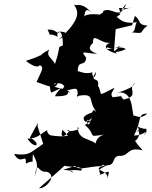

<svg xmlns="http://www.w3.org/2000/svg" viewBox="-20 -914 799 1009"><path d="M177 -252 207 -158C133 -108 135 -95 54 -105C91 -38 120 -118 116 -54C166 -82 146 -35 153 -105C174 -62 184 -49 162 14C179 -81 176 -4 224 -12C287 7 219 80 185 75C314 -36 315 -41 320 -43C354 -33 426 -43 406 -17C349 -27 350 -10 346 -24C357 6 392 -16 312 -22C405 -52 418 -52 371 -56C377 -6 440 -42 519 -41C456 -18 558 -22 544 28C558 -34 561 -11 472 16C543 -3 476 -3 515 -33C488 -11 535 -50 569 -53C538 -53 500 -29 519 -48C596 -32 561 -89 604 -95C662 -90 643 -145 730 -124C686 -170 675 -199 667 -214C610 -190 674 -220 636 -135C680 -170 731 -179 704 -249C719 -238 767 -236 734 -224C671 -226 698 -214 717 -237C759 -237 756 -245 736 -200C781 -276 759 -201 684 -202C728 -285 700 -317 754 -317C712 -278 682 -319 684 -302C670 -323 685 -444 593 -427C641 -434 706 -479 662 -450C680 -459 690 -483 692 -481C644 -446 717 -412 634 -392C630 -380 604 -430 617 -409C540 -395 502 -409 577 -390C562 -427 560 -410 582 -453C481 -403 524 -414 495 -464C505 -516 447 -474 484 -537C481 -481 453 -532 470 -535C395 -512 381 -576 392 -503C376 -620 427 -551 433 -610C403 -653 413 -635 491 -631C441 -649 445 -667 469 -689C466 -747 507 -685 557 -689C498 -660 583 -633 595 -633C536 -693 545 -609 641 -656C611 -681 524 -638 544 -666C584 -639 656 -710 579 -643L588 -761L674 -781L689 -831C728 -798 698 -786 756 -779C704 -745 753 -734 665 -745C701 -737 682 -806 710 -800C619 -779 603 -826 592 -824C639 -857 587 -822 620 -860C696 -888 690 -867 605 -872C626 -818 588 -832 643 -894C609 -800 569 -884 521 -855C536 -847 457 -818 503 -838C471 -840 418 -844 419 -815C427 -820 418 -892 463 -845C407 -908 388 -879 369 -890C390 -856 413 -817 287 -705C309 -719 356 -744 298 -748C275 -729 279 -763 230 -758C257 -704 220 -752 283 -721C273 -754 312 -773 310 -675C277 -661 305 -685 269 -578C252 -612 220 -618 239 -653C168 -618 199 -607 204 -626C168 -617 207 -624 116 -594C166 -555 186 -563 189 -572C213 -559 201 -548 172 -483C236 -463 279 -433 287 -493C238 -432 294 -499 247 -475C251 -478 233 -471 249 -427C345 -470 285 -451 269 -408C372 -407 319 -439 349 -428C320 -456 245 -448 255 -476C322 -482 310 -464 331 -440C334 -491 306 -444 302 -433C376 -444 393 -472 387 -401C418 -456 407 -456 383 -409C488 -428 437 -388 485 -329C420 -311 408 -296 429 -273C504 -309 450 -307 458 -298C516 -313 456 -376 464 -293C431 -251 485 -244 455 -277C439 -229 432 -302 443 -280C440 -272 491 -299 426 -257C494 -200 428 -192 530 -207C485 -198 470 -149 497 -147C458 -193 391 -171 388 -246C414 -231 340 -220 333 -227C375 -248 284 -150 308 -232C352 -192 346 -167 367 -201C347 -213 339 -185 233 -205C276 -193 225 -201 228 -230C181 -203 182 -189 124 -185C168 -122 201 -158 137 -191L179 -268Z"/></svg>

Font: Hussar Lance
Style: ExBdObl
Weight: 700
Foundry: Cannot Into Space Fonts, PlusOne Fonts
Version: Version 2.270